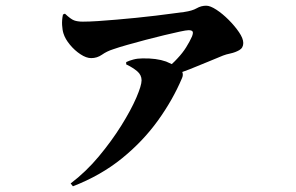

<svg xmlns="http://www.w3.org/2000/svg" viewBox="-20 -592 1040 674"><path d="M201 -541 208 -544Q228 -525 240 -520.5Q252 -516 271 -516Q293 -516 323.5 -518Q354 -520 388.5 -523Q423 -526 458.5 -529.5Q494 -533 526.5 -537Q559 -541 585 -544.5Q611 -548 627 -550Q655 -554 670.5 -563Q686 -572 704 -572Q718 -572 739.5 -558Q761 -544 782.5 -522.5Q804 -501 819 -479Q834 -457 834 -441Q834 -424 820 -416Q806 -408 789.5 -404.5Q773 -401 763 -397Q741 -388 711 -375.5Q681 -363 646 -349Q633 -344 619 -339Q619 -339 620 -339Q624 -329 619 -318Q587 -242 534.5 -169Q482 -96 408 -36Q334 24 236 62L228 52Q282 11 327 -43Q372 -97 406 -151.5Q440 -206 458.5 -249Q477 -292 477 -310Q477 -329 461.5 -342Q446 -355 423 -366V-374Q433 -379 448 -383Q463 -387 480 -387Q529 -388 563 -376Q574 -371 583 -367Q594 -377 603 -387Q621 -406 633.5 -426Q646 -446 654 -464Q659 -477 656 -481.5Q653 -486 642 -486Q634 -486 611 -481Q588 -476 556.5 -468.5Q525 -461 491 -452Q457 -443 427 -434.5Q397 -426 377 -419Q355 -412 338 -400Q321 -388 300 -388Q283 -388 262.5 -401.5Q242 -415 225.5 -435Q209 -455 203 -474Q199 -486 198 -504Q197 -522 201 -541Z"/></svg>

Font: Early Summer Mincho Heavy
Style: Regular
Weight: 900
Designer: GuiWonder
Version: Version 1.002